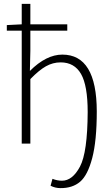

<svg xmlns="http://www.w3.org/2000/svg" viewBox="-20 -739 573 988"><path d="M291 229Q264.2 229 240.2 216.8L250 181.2Q274.4 190.9 298.8 190.9Q353 190.9 391.6 118.2Q430.2 45.4 431.2 -162.1Q431.2 -298.8 397 -358.4Q362.8 -418 292 -418Q252 -418 216.3 -397.9Q180.7 -377.9 136.2 -332V0H91.8V-581.1H15.1V-609.9L91.8 -613.8V-719.2H136.2V-613.8H326.2V-581.1H136.2V-477.1L133.8 -374Q217.8 -458 300.8 -458Q477.5 -458 478 -166Q478 -14.6 454.6 74.2Q431.2 163.1 392.1 196.3Q353 229.5 291 229Z"/></svg>

Font: SourceSansPro-Light
Style: Regular
Weight: 300
Designer: Paul D. Hunt
Foundry: Adobe Systems Incorporated
Version: Version 2.020;PS 2.0;hotconv 1.0.86;makeotf.lib2.5.63406